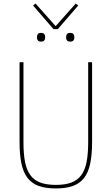

<svg xmlns="http://www.w3.org/2000/svg" viewBox="-20 -1048 628 1080"><path d="M112 -698V-248Q112 -182 121 -136.5Q130 -91 151 -62.5Q172 -34 207 -21Q242 -8 294 -8Q346 -8 381 -21Q416 -34 437 -62.5Q458 -91 467 -136.5Q476 -182 476 -248V-698H498V-250Q498 -178 487.5 -128Q477 -78 453 -47Q429 -16 390 -2Q351 12 294 12Q237 12 198 -2Q159 -16 135 -47Q111 -78 100.5 -128Q90 -178 90 -250V-698ZM281 -884 166 -1017 180 -1028 293 -901 406 -1028 420 -1017 305 -884ZM211 -814Q198 -814 193 -820.5Q188 -827 188 -835V-842Q188 -850 193 -856.5Q198 -863 211 -863Q224 -863 229 -856.5Q234 -850 234 -842V-835Q234 -827 229 -820.5Q224 -814 211 -814ZM375 -814Q362 -814 357 -820.5Q352 -827 352 -835V-842Q352 -850 357 -856.5Q362 -863 375 -863Q388 -863 393 -856.5Q398 -850 398 -842V-835Q398 -827 393 -820.5Q388 -814 375 -814Z"/></svg>

Font: IBM Plex Sans Condensed Thin
Style: Regular
Weight: 100
Width: 3
Designer: Mike Abbink, Paul van der Laan, Pieter van Rosmalen
Foundry: Bold Monday
Version: Version 1.3